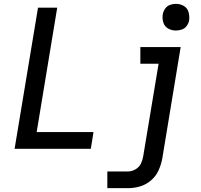

<svg xmlns="http://www.w3.org/2000/svg" viewBox="-20 -775 1048 1000"><path d="M896 -616Q911 -616 926.5 -621Q942 -626 952 -639.5Q962 -653 965 -668Q968 -691 962 -712Q956 -733 937.5 -744Q919 -755 896 -755Q881 -755 865.5 -749.5Q850 -744 840.5 -730.5Q831 -717 828 -702Q824 -680 830.5 -658.5Q837 -637 855.5 -626.5Q874 -616 896 -616ZM56 0H453L467 -87H171L278 -735H178ZM539 205H647Q678 205 709 196Q740 187 766 165Q792 143 805.5 113Q819 83 825 52L921 -530H711V-443H806L726 38Q723 58 714 77Q705 96 685.5 107Q666 118 647 118H539Z"/></svg>

Font: Iosevka Sparkle Medium Oblique
Style: Regular
Weight: 500
Italic angle: -9°
Designer: Belleve Invis
Foundry: Belleve Invis
Version: Version 4.5.0; ttfautohint (v1.8.3)